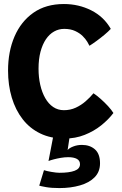

<svg xmlns="http://www.w3.org/2000/svg" viewBox="-20 -683 608 954"><path d="M275.5 251.5Q236 251.5 209.2 246.8Q182.5 242 175 239.5L198.5 162.5Q211 167 235.8 171.2Q260.5 175.5 275.5 175.5Q324 175.5 350.8 165.5Q377.5 155.5 377.5 133Q377.5 115 362 106.5Q346.5 98 319 98Q302 98 282.8 101.2Q263.5 104.5 247.2 108.8Q231 113 221 117L245.5 -10.5L327.5 -13.5L316 62.5Q324 52.5 344 44.8Q364 37 387 37Q426.5 37 451.8 59.2Q477 81.5 477 128.5Q477 170.5 450.2 197.8Q423.5 225 377.5 238.2Q331.5 251.5 275.5 251.5ZM543.5 -121.5Q518.5 -88.5 482.5 -59.8Q446.5 -31 400.5 -12.8Q354.5 5.5 300 5.5Q232.5 5.5 180.2 -19.8Q128 -45 92.5 -90.8Q57 -136.5 38.5 -198.2Q20 -260 20 -332.5Q20 -427 52.2 -501.8Q84.5 -576.5 146.2 -619.8Q208 -663 297.5 -663Q371 -663 433.5 -631.5Q496 -600 530.5 -539.5Q518.5 -526.5 499 -510.2Q479.5 -494 459.2 -479.2Q439 -464.5 424.5 -455.5Q422 -461.5 413.8 -475.2Q405.5 -489 390.8 -503.8Q376 -518.5 353.2 -529Q330.5 -539.5 299 -539.5Q272 -539.5 248.8 -526.5Q225.5 -513.5 208.2 -488Q191 -462.5 181.2 -425.8Q171.5 -389 171.5 -341.5Q171.5 -299 180 -261.5Q188.5 -224 204.8 -195.5Q221 -167 244.5 -151.2Q268 -135.5 297.5 -135.5Q329.5 -135.5 356.5 -148Q383.5 -160.5 405.5 -179.8Q427.5 -199 444.5 -219.5Q460.5 -209 480 -191.8Q499.5 -174.5 516.8 -155.8Q534 -137 543.5 -121.5Z"/></svg>

Font: Grandstander Thin SemiBold
Style: Regular
Weight: 600
Version: Version 1.200